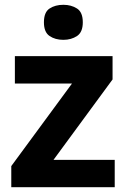

<svg xmlns="http://www.w3.org/2000/svg" viewBox="-20 -780 528 800"><path d="M458 0H27V-88L280 -432H42V-546H449V-449L203 -114H458ZM244 -760Q277 -760 301 -744.5Q325 -729 325 -687Q325 -646 301 -630Q277 -614 244 -614Q210 -614 186.5 -630Q163 -646 163 -687Q163 -729 186.5 -744.5Q210 -760 244 -760Z"/></svg>

Font: Noto Sans Malayalam
Style: Regular
Weight: 400
Designer: Jelle Bosma - Monotype Design Team
Foundry: Monotype Imaging Inc.
Version: Version 2.103